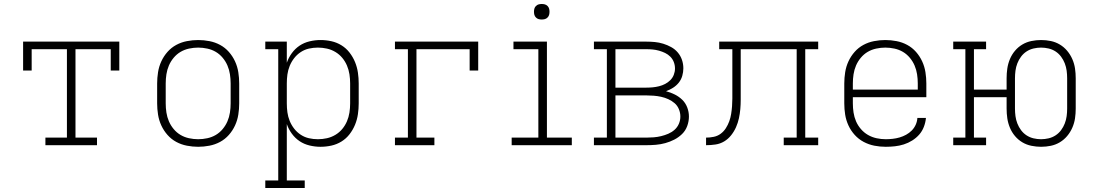

<svg xmlns="http://www.w3.org/2000/svg" viewBox="-20 -729 5515 964"><path d="M208 0V-38H316V-482H139V-375H96V-520H579V-375H536V-482H359V-38H467V0Z M975 8Q947 8 918.5 2.5Q890 -3 865 -16.5Q840 -30 821 -51.5Q802 -73 790 -99Q778 -125 773.5 -153.5Q769 -182 769 -210V-310Q769 -338 773.5 -366.5Q778 -395 790 -421Q802 -447 821 -468.5Q840 -490 865 -503.5Q890 -517 918.5 -522.5Q947 -528 975 -528Q1003 -528 1031.5 -522.5Q1060 -517 1085 -503.5Q1110 -490 1129 -468.5Q1148 -447 1160 -421Q1172 -395 1176.5 -366.5Q1181 -338 1181 -310V-210Q1181 -182 1176.5 -153.5Q1172 -125 1160 -99Q1148 -73 1129 -51.5Q1110 -30 1085 -16.5Q1060 -3 1031.5 2.5Q1003 8 975 8ZM975 -30Q998 -30 1021 -35Q1044 -40 1063.5 -51.5Q1083 -63 1098 -81Q1113 -99 1122 -120Q1131 -141 1134.5 -164Q1138 -187 1138 -210V-310Q1138 -333 1134.5 -356Q1131 -379 1122 -400Q1113 -421 1098 -439Q1083 -457 1063.5 -468.5Q1044 -480 1021 -485Q998 -490 975 -490Q952 -490 929 -485Q906 -480 886.5 -468.5Q867 -457 852 -439Q837 -421 828 -400Q819 -379 815.5 -356Q812 -333 812 -310V-210Q812 -187 815.5 -164Q819 -141 828 -120Q837 -99 852 -81Q867 -63 886.5 -51.5Q906 -40 929 -35Q952 -30 975 -30Z M1312 215V177H1377V-482H1312V-520H1420V-414Q1429 -440 1445.5 -462.5Q1462 -485 1484.5 -500Q1507 -515 1534.5 -521.5Q1562 -528 1589 -528Q1617 -528 1644 -522Q1671 -516 1694.5 -501.5Q1718 -487 1735 -465Q1752 -443 1762.5 -417.5Q1773 -392 1777 -364.5Q1781 -337 1781 -310V-210Q1781 -183 1777 -155.5Q1773 -128 1762.5 -102.5Q1752 -77 1735 -55Q1718 -33 1694.5 -18.5Q1671 -4 1644 2Q1617 8 1589 8Q1562 8 1534.5 1.5Q1507 -5 1484.5 -20Q1462 -35 1445.5 -57.5Q1429 -80 1420 -106V177H1510V215ZM1576 -30Q1599 -30 1621.5 -35Q1644 -40 1664 -52Q1684 -64 1698.5 -81.5Q1713 -99 1722 -120Q1731 -141 1734.5 -164Q1738 -187 1738 -210V-310Q1738 -333 1734.5 -356Q1731 -379 1722 -400Q1713 -421 1698.5 -438.5Q1684 -456 1664 -468Q1644 -480 1621.5 -485Q1599 -490 1576 -490Q1553 -490 1531 -485Q1509 -480 1490 -467.5Q1471 -455 1457 -437Q1443 -419 1434.5 -398Q1426 -377 1423 -355Q1420 -333 1420 -310V-210Q1420 -187 1423 -165Q1426 -143 1434.5 -122Q1443 -101 1457 -83Q1471 -65 1490 -52.5Q1509 -40 1531 -35Q1553 -30 1576 -30Z M1963 0V-38H2028V-482H1963V-520H2381V-375H2338V-482H2071V-38H2161V0Z M2549 0V-38H2683V-482H2558V-520H2726V-38H2851V0ZM2700 -631Q2692 -631 2684.5 -633Q2677 -635 2671 -641Q2665 -647 2663 -654.5Q2661 -662 2661 -670Q2661 -678 2663 -685.5Q2665 -693 2671 -699Q2677 -705 2684.5 -707Q2692 -709 2700 -709Q2708 -709 2715.5 -707Q2723 -705 2729 -699Q2735 -693 2737 -685.5Q2739 -678 2739 -670Q2739 -662 2737 -654.5Q2735 -647 2729 -641Q2723 -635 2715.5 -633Q2708 -631 2700 -631Z M2962 0V-38H3027V-482H2962V-520H3225Q3246 -520 3267.5 -518Q3289 -516 3310 -509.5Q3331 -503 3350 -492.5Q3369 -482 3383 -465.5Q3397 -449 3404 -428.5Q3411 -408 3411 -386Q3411 -367 3405.5 -348Q3400 -329 3388 -314Q3376 -299 3359.5 -288.5Q3343 -278 3324 -271Q3347 -265 3368 -254.5Q3389 -244 3405.5 -228Q3422 -212 3430.5 -189.5Q3439 -167 3439 -144Q3439 -120 3430.5 -96.5Q3422 -73 3404.5 -56Q3387 -39 3365.5 -28Q3344 -17 3320.5 -10.5Q3297 -4 3273 -2Q3249 0 3225 0ZM3070 -289H3225Q3241 -289 3257 -290.5Q3273 -292 3289 -296Q3305 -300 3319.5 -307.5Q3334 -315 3345.5 -326.5Q3357 -338 3363 -353.5Q3369 -369 3369 -385Q3369 -402 3363 -417.5Q3357 -433 3345.5 -444.5Q3334 -456 3319.5 -463Q3305 -470 3289 -474.5Q3273 -479 3257 -480.5Q3241 -482 3225 -482H3070ZM3070 -38H3225Q3243 -38 3262 -39.5Q3281 -41 3299.5 -45.5Q3318 -50 3335.5 -57.5Q3353 -65 3367 -77.5Q3381 -90 3388.5 -107.5Q3396 -125 3396 -144Q3396 -163 3388.5 -181Q3381 -199 3367 -211Q3353 -223 3335.5 -231Q3318 -239 3299.5 -243Q3281 -247 3262 -248.5Q3243 -250 3225 -250H3070Z M3525 0V-38Q3544 -38 3563.5 -42Q3583 -46 3598.5 -57.5Q3614 -69 3624.5 -85.5Q3635 -102 3641.5 -120Q3648 -138 3651 -157Q3654 -176 3655.5 -195.5Q3657 -215 3657 -234Q3657 -253 3657 -273V-482H3591V-520H4088V-482H4023V-38H4088V0H3915V-38H3980V-482H3699V-276Q3699 -253 3699 -229Q3699 -205 3697 -181.5Q3695 -158 3690 -135Q3685 -112 3675.5 -90.5Q3666 -69 3651 -50Q3636 -31 3616 -19Q3596 -7 3572.5 -3.5Q3549 0 3525 0Z M4427 8Q4398 8 4370 2.5Q4342 -3 4316.5 -16.5Q4291 -30 4271.5 -51.5Q4252 -73 4240 -99Q4228 -125 4223.5 -153Q4219 -181 4219 -210V-310Q4219 -338 4223.5 -366.5Q4228 -395 4240 -421Q4252 -447 4271 -468.5Q4290 -490 4315 -503.5Q4340 -517 4368.5 -522.5Q4397 -528 4425 -528Q4453 -528 4481.5 -522.5Q4510 -517 4535 -503.5Q4560 -490 4579 -468.5Q4598 -447 4610 -421Q4622 -395 4626.5 -366.5Q4631 -338 4631 -310V-241H4262V-210Q4262 -187 4265.5 -164Q4269 -141 4278 -120Q4287 -99 4302.5 -81Q4318 -63 4338 -51.5Q4358 -40 4381 -35Q4404 -30 4427 -30Q4444 -30 4462 -32Q4480 -34 4497 -39Q4514 -44 4529.5 -52.5Q4545 -61 4557.5 -73.5Q4570 -86 4577.5 -102.5Q4585 -119 4586 -137H4629Q4627 -114 4618.5 -92Q4610 -70 4595 -53Q4580 -36 4560 -23.5Q4540 -11 4518 -4Q4496 3 4473 5.5Q4450 8 4427 8ZM4262 -279H4588V-310Q4588 -333 4584.5 -356Q4581 -379 4572 -400Q4563 -421 4548 -439Q4533 -457 4513.5 -468.5Q4494 -480 4471 -485Q4448 -490 4425 -490Q4402 -490 4379 -485Q4356 -480 4336.5 -468.5Q4317 -457 4302 -439Q4287 -421 4278 -400Q4269 -379 4265.5 -356Q4262 -333 4262 -310Z M5207 8Q5183 8 5158.5 3Q5134 -2 5113 -14.5Q5092 -27 5076 -46Q5060 -65 5050.5 -88Q5041 -111 5037.5 -135Q5034 -159 5034 -184V-241H4870V-38H4931V0H4766V-38H4827V-482H4766V-520H4931V-482H4870V-279H5034V-336Q5034 -361 5037.5 -385Q5041 -409 5050.5 -432Q5060 -455 5076 -474Q5092 -493 5113 -505.5Q5134 -518 5158.5 -523Q5183 -528 5207 -528Q5232 -528 5256 -523Q5280 -518 5301 -505.5Q5322 -493 5338 -474Q5354 -455 5364 -432Q5374 -409 5377.5 -385Q5381 -361 5381 -336V-184Q5381 -159 5377.5 -135Q5374 -111 5364 -88Q5354 -65 5338 -46Q5322 -27 5301 -14.5Q5280 -2 5256 3Q5232 8 5207 8ZM5207 -30Q5226 -30 5245 -34.5Q5264 -39 5280 -49.5Q5296 -60 5307.5 -75.5Q5319 -91 5326 -109Q5333 -127 5335.5 -146Q5338 -165 5338 -184V-336Q5338 -355 5335.5 -374Q5333 -393 5326 -411Q5319 -429 5307.5 -444.5Q5296 -460 5280 -470.5Q5264 -481 5245 -485.5Q5226 -490 5207 -490Q5188 -490 5169 -485.5Q5150 -481 5134 -470.5Q5118 -460 5106.5 -444.5Q5095 -429 5088 -411Q5081 -393 5078.5 -374Q5076 -355 5076 -336V-184Q5076 -165 5078.5 -146Q5081 -127 5088 -109Q5095 -91 5106.5 -75.5Q5118 -60 5134 -49.5Q5150 -39 5169 -34.5Q5188 -30 5207 -30Z"/></svg>

Font: Iosevka Etoile Extralight
Style: Regular
Weight: 200
Designer: Belleve Invis
Foundry: Belleve Invis
Version: Version 22.1.2; ttfautohint (v1.8.4)